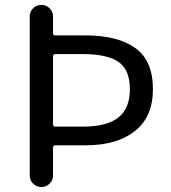

<svg xmlns="http://www.w3.org/2000/svg" viewBox="-20 -753 690 773"><path d="M99.6 -46.9V-686.5Q99.6 -706.1 113.3 -719.7Q127 -733.4 146.5 -733.4Q166 -733.4 179.7 -719.7Q193.4 -706.1 193.4 -686.5V-620.1Q193.4 -610.4 203.1 -610.4H325.2Q454.1 -610.4 524.9 -559.6Q595.7 -508.8 595.7 -393.6Q595.7 -282.2 522.9 -225.1Q450.2 -168 325.2 -168H203.1Q193.4 -168 193.4 -158.2V-46.9Q193.4 -27.3 179.7 -13.7Q166 0 146.5 0Q127 0 113.3 -13.7Q99.6 -27.3 99.6 -46.9ZM193.4 -252.9Q193.4 -243.2 203.1 -243.2H313.5Q410.2 -243.2 456.5 -279.8Q502.9 -316.4 502.9 -394Q502.9 -471.7 457.5 -503.4Q412.1 -535.2 313.5 -535.2H203.1Q193.4 -535.2 193.4 -525.4Z"/></svg>

Font: Gen Jyuu GothicX Regular
Style: Regular
Weight: 400
Designer: [Source Han Sans]
Ryoko NISHIZUKA  (kana & ideographs); Paul D. Hunt (Latin, Greek & Cyrillic); Wenlong ZHANG  (bopomofo
Version: Version 1.002.20150607